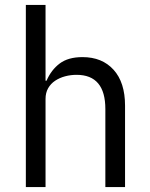

<svg xmlns="http://www.w3.org/2000/svg" viewBox="-20 -760 608 780"><path d="M85 -740H165V-432H169Q188 -476 222.5 -502Q257 -528 315 -528Q395 -528 441.5 -476.5Q488 -425 488 -331V0H408V-317Q408 -456 291 -456Q267 -456 244.5 -450Q222 -444 204 -432Q186 -420 175.5 -401.5Q165 -383 165 -358V0H85Z"/></svg>

Font: IBM Plex Sans KR
Style: Regular
Weight: 400
Designer: Mike Abbink; Paul van der Laan; Pieter van Rosmalen; Wujin Sim; Chorong Kim; Dohee Lee;
Foundry: Sandoll Inc.
Version: Version 1.001